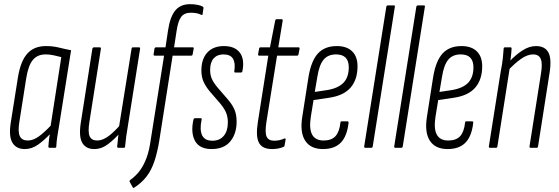

<svg xmlns="http://www.w3.org/2000/svg" viewBox="-20 -709 2680 921"><path d="M99 6Q58 6 39.5 -24.5Q21 -55 32 -123L66 -338Q79 -417 111.5 -452.5Q144 -488 200 -488Q234 -488 262 -481Q290 -474 321 -468L265 -116Q258 -75 254.5 -51.5Q251 -28 250 -6Q250 0 244 0H218Q212 0 212 -6Q213 -20 214.5 -35Q216 -50 219 -65Q193 -37 163 -15.5Q133 6 99 6ZM113 -35Q140 -35 167.5 -55.5Q195 -76 223 -106L274 -435Q256 -440 236.5 -444Q217 -448 199 -448Q160 -448 138 -422Q116 -396 106 -335L73 -125Q65 -77 75 -56Q85 -35 113 -35Z M432 6Q392 6 374.5 -24Q357 -54 368 -123L423 -475Q425 -482 431 -482H458Q465 -482 464 -475L409 -125Q401 -76 410 -55.5Q419 -35 446 -35Q473 -35 502 -57Q531 -79 561 -115L559 -75Q531 -43 499.5 -18.5Q468 6 432 6ZM548 0Q542 0 542 -6Q544 -28 547 -54Q550 -80 553 -97L551 -101L611 -475Q612 -482 618 -482H646Q653 -482 652 -475L595 -115Q589 -81 585.5 -54.5Q582 -28 580 -6Q580 0 574 0Z M815 -482H904Q911 -482 909 -475L904 -448Q903 -442 897 -442H808L744 -34Q735 21 721 63.5Q707 106 683.5 137Q660 168 624 191Q619 194 617 190L602 163Q600 159 604 155Q633 134 651.5 108.5Q670 83 683 48Q696 13 703 -38L767 -442H722Q716 -442 717 -449L721 -476Q723 -482 729 -482H774L786 -563Q796 -629 821 -659Q846 -689 892 -689Q909 -689 926 -686Q943 -683 953 -677Q957 -675 956 -670L952 -642Q952 -635 945 -638Q934 -644 920.5 -646Q907 -648 896 -648Q864 -648 849 -628Q834 -608 827 -560Z M995 6Q937 6 915.5 -33Q894 -72 908 -136Q910 -142 915 -142H941Q945 -142 947 -140.5Q949 -139 947 -135Q937 -86 949.5 -60Q962 -34 999 -34Q1034 -34 1053.5 -57.5Q1073 -81 1073 -122Q1073 -148 1064.5 -168.5Q1056 -189 1036 -213L991 -265Q969 -290 957.5 -314.5Q946 -339 946 -371Q946 -426 974.5 -457Q1003 -488 1054 -488Q1106 -488 1130 -457Q1154 -426 1143 -368Q1141 -361 1136 -361H1109Q1102 -361 1104 -368Q1110 -407 1097.5 -427.5Q1085 -448 1052 -448Q1022 -448 1005 -429Q988 -410 988 -374Q988 -351 995 -333.5Q1002 -316 1022 -291L1067 -239Q1093 -210 1104 -185Q1115 -160 1115 -126Q1115 -67 1084.5 -30.5Q1054 6 995 6Z M1285 6Q1238 6 1222 -24.5Q1206 -55 1217 -124L1267 -442H1224Q1217 -442 1218 -449L1223 -476Q1224 -482 1230 -482H1275L1300 -610Q1302 -617 1307 -617H1330Q1337 -617 1336 -610L1315 -482H1411Q1418 -482 1417 -475L1412 -449Q1411 -442 1405 -442H1309L1258 -124Q1250 -73 1259 -53.5Q1268 -34 1295 -34Q1310 -34 1322 -37Q1334 -40 1345 -45Q1347 -46 1349 -44Q1351 -42 1350 -39L1345 -11Q1345 -6 1339 -4Q1328 1 1313.5 3.5Q1299 6 1285 6Z M1529 6Q1470 6 1444 -34Q1418 -74 1430 -149L1460 -341Q1473 -418 1505.5 -453Q1538 -488 1596 -488Q1643 -488 1669 -463Q1695 -438 1695 -391Q1695 -327 1661.5 -288.5Q1628 -250 1558 -240L1484 -229L1471 -149Q1462 -91 1477.5 -63Q1493 -35 1532 -35Q1570 -35 1589 -55.5Q1608 -76 1613 -121Q1613 -127 1619 -127H1646Q1653 -127 1652 -120Q1645 -56 1615 -25Q1585 6 1529 6ZM1490 -268 1550 -277Q1603 -286 1628 -312.5Q1653 -339 1653 -386Q1653 -448 1592 -448Q1553 -448 1532 -422.5Q1511 -397 1502 -339Z M1733 0Q1726 0 1727 -7L1833 -676Q1834 -683 1841 -683H1868Q1872 -683 1873.5 -682Q1875 -681 1874 -676L1768 -7Q1767 0 1761 0Z M1877 0Q1870 0 1871 -7L1977 -676Q1978 -683 1985 -683H2012Q2016 -683 2017.5 -682Q2019 -681 2018 -676L1912 -7Q1911 0 1905 0Z M2127 6Q2068 6 2042 -34Q2016 -74 2028 -149L2058 -341Q2071 -418 2103.5 -453Q2136 -488 2194 -488Q2241 -488 2267 -463Q2293 -438 2293 -391Q2293 -327 2259.5 -288.5Q2226 -250 2156 -240L2082 -229L2069 -149Q2060 -91 2075.5 -63Q2091 -35 2130 -35Q2168 -35 2187 -55.5Q2206 -76 2211 -121Q2211 -127 2217 -127H2244Q2251 -127 2250 -120Q2243 -56 2213 -25Q2183 6 2127 6ZM2088 -268 2148 -277Q2201 -286 2226 -312.5Q2251 -339 2251 -386Q2251 -448 2190 -448Q2151 -448 2130 -422.5Q2109 -397 2100 -339Z M2526 0Q2519 0 2520 -7L2575 -356Q2583 -404 2574 -426Q2565 -448 2537 -448Q2510 -448 2480 -427Q2450 -406 2418 -372L2421 -411Q2451 -444 2484.5 -466Q2518 -488 2551 -488Q2594 -488 2610.5 -457.5Q2627 -427 2616 -358L2561 -7Q2560 0 2554 0ZM2331 0Q2324 0 2325 -7L2382 -367Q2389 -402 2392 -429Q2395 -456 2396 -476Q2396 -482 2403 -482H2429Q2434 -482 2434 -476Q2433 -454 2429.5 -428Q2426 -402 2424 -386L2425 -382L2366 -7Q2365 0 2359 0Z"/></svg>

Font: Sofia Sans Extra Condensed Light
Style: Italic
Weight: 300
Italic angle: -9°
Version: Version 4.100